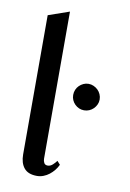

<svg xmlns="http://www.w3.org/2000/svg" viewBox="-82 -751 549 809"><g transform="rotate(10 193.0 -347.0)"><path d="M221.2 -57.1Q215.3 -44.4 206.3 -33.2Q197.3 -22 186 -13.2Q174.8 -4.4 161.4 0.7Q147.9 5.9 133.8 5.9Q95.7 5.9 78.4 -15.4Q61 -36.6 61 -73.2V-668.9L150.9 -700.2V-70.8Q150.9 -61 155.3 -53Q159.7 -44.9 170.9 -44.9Q182.1 -44.9 192.1 -54Q202.1 -63 208 -71.8ZM338.4 -356.9Q338.4 -345.2 333.7 -335.2Q329.1 -325.2 321.3 -317.4Q313.5 -309.6 303.2 -305.2Q293 -300.8 281.2 -300.8Q269.5 -300.8 259.5 -305.2Q249.5 -309.6 241.7 -317.4Q233.9 -325.2 229.5 -335.2Q225.1 -345.2 225.1 -356.9Q225.1 -368.7 229.5 -379.2Q233.9 -389.6 241.7 -397.2Q249.5 -404.8 259.5 -409.4Q269.5 -414.1 281.2 -414.1Q293 -414.1 303.2 -409.4Q313.5 -404.8 321.3 -397.2Q329.1 -389.6 333.7 -379.2Q338.4 -368.7 338.4 -356.9Z"/></g></svg>

Font: Redressed
Style: Regular
Weight: 400
Designer: Astigmatic (AOETI)
Foundry: Astigmatic (AOETI)
Version: Version 1.001